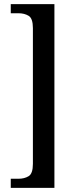

<svg xmlns="http://www.w3.org/2000/svg" viewBox="-20 -780 369 928"><path d="M32 128V84H69Q98 84 118.5 71.5Q139 59 139 12V-644Q139 -691 118.5 -703.5Q98 -716 69 -716H32V-760H243V128Z"/></svg>

Font: Noto Serif Lao Condensed Medium
Style: Regular
Weight: 500
Width: 3
Designer: Monotype Design Team
Foundry: Monotype Imaging Inc.
Version: Version 2.003; ttfautohint (v1.8.4.7-5d5b)